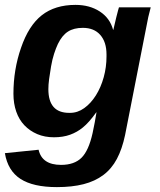

<svg xmlns="http://www.w3.org/2000/svg" viewBox="-23 -558 654 786"><path d="M210 208Q113 208 61 174.5Q9 141 -3 69L135 55Q149 117 227 117Q281 117 310.5 88Q340 59 356 -13Q361 -36 365 -57.5Q369 -79 372 -98H371Q341 -56 316 -36Q293 -17 264 -6.5Q235 4 198 4Q160 4 129.5 -9Q99 -22 77 -45Q55 -68 43.5 -101Q32 -134 32 -174Q32 -273 63 -362Q94 -453 148 -495.5Q202 -538 286 -538Q344 -538 385.5 -511Q427 -484 440 -436H441L453 -487Q458 -506 460.5 -516Q463 -526 464 -528H594L584 -488L570 -417L489 -5Q477 52 455.5 92.5Q434 133 400 158.5Q366 184 319 196Q272 208 210 208ZM413 -335Q413 -386 387.5 -415Q362 -444 316 -444Q279 -444 255 -428.5Q231 -413 214 -378Q206 -361 198.5 -338Q191 -315 186 -286Q181 -257 178 -234Q175 -211 175 -193Q175 -96 260 -96H264Q295 -96 322 -115.5Q349 -135 369.5 -167.5Q390 -200 401.5 -241.5Q413 -283 413 -327Z"/></svg>

Font: Libra Sans Modern
Style: Bold Italic
Weight: 700
Italic angle: -12°
Foundry: Stefan Peev, Context Ltd
Version: Version 1.000